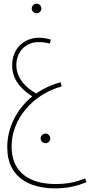

<svg xmlns="http://www.w3.org/2000/svg" viewBox="-20 -767 517 1058"><path d="M182 -694C196 -694 208 -706 208 -720C208 -735 196 -747 182 -747C167 -747 155 -735 155 -720C155 -706 167 -694 182 -694ZM285 271C355 271 409 256 457 237L449 216C389 240 343 247 285 247C193 247 44 218 44 39C44 -112 161 -247 320 -291L314 -314C263 -300 218 -279 180 -252C135 -276 70 -327 70 -409C70 -481 122 -535 191 -535C219 -535 236 -532 255 -527L260 -549C234 -556 216 -559 194 -559C119 -559 47 -506 47 -407C47 -313 117 -263 158 -236C68 -163 20 -59 20 44C20 222 158 271 285 271ZM231 22C245 22 257 10 257 -4C257 -19 245 -31 231 -31C216 -31 204 -19 204 -4C204 10 216 22 231 22Z"/></svg>

Font: Noto Sans Arabic UI XCn Th
Style: Regular
Weight: 100
Width: 2
Designer: Monotype Design Team, Nadine Chahine and Nizar Qandah
Foundry: Monotype Imaging Inc.
Version: Version 2.010